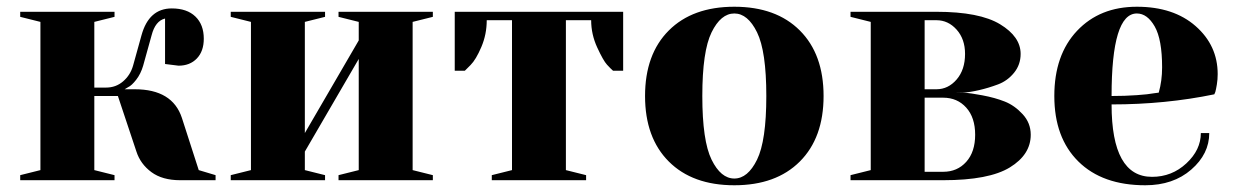

<svg xmlns="http://www.w3.org/2000/svg" viewBox="-20 -535 3670 570"><path d="M350 -270H380Q492 -270 520 -185L570 -30L620 -15V0H515Q462 0 429.5 -24Q397 -48 385 -85L330 -250H260V-30L320 -15V0H40V-15L100 -30V-470L40 -485V-500H320V-485L260 -470V-275H295Q324 -275 345.5 -293.5Q367 -312 375 -340L400 -430Q422 -510 490 -510Q535 -510 560 -486Q585 -462 585 -420Q585 -383 564.5 -361.5Q544 -340 510 -340L470 -345V-480Q441 -473 430 -430L405 -340Q398 -316 384.5 -298.5Q371 -281 360 -276Z M1045 -470 985 -485V-500H1265V-485L1205 -470V-30L1265 -15V0H985V-15L1045 -30V-360L885 -85V-30L945 -15V0H665V-15L725 -30V-470L665 -485V-500H945V-485L885 -470V-140L1045 -415Z M1735 -475H1660V-30L1720 -15V0H1440V-15L1500 -30V-475H1425Q1425 -433 1409 -395.5Q1393 -358 1377 -342L1360 -325H1330V-500H1830V-325H1800Q1793 -331 1782 -343Q1771 -355 1753 -394Q1735 -433 1735 -475Z M2092.5 -61Q2120 -5 2160 -5Q2200 -5 2227.5 -61Q2255 -117 2255 -250Q2255 -383 2227.5 -439Q2200 -495 2160 -495Q2120 -495 2092.5 -439Q2065 -383 2065 -250Q2065 -117 2092.5 -61ZM1965.5 -444.5Q2036 -515 2160 -515Q2284 -515 2354.5 -444.5Q2425 -374 2425 -250Q2425 -126 2354.5 -55.5Q2284 15 2160 15Q2036 15 1965.5 -55.5Q1895 -126 1895 -250Q1895 -374 1965.5 -444.5Z M2780 0H2505V-15L2565 -30V-470L2505 -485V-500H2760Q2888 -500 2949 -463Q3010 -426 3010 -375Q3010 -343 2990.5 -319Q2971 -295 2943 -284.5Q2915 -274 2887 -267.5Q2859 -261 2839 -260H2820Q2829 -260 2844 -259.5Q2859 -259 2896.5 -252Q2934 -245 2963 -233.5Q2992 -222 3016 -196Q3040 -170 3040 -135Q3040 -76 2978 -38Q2916 0 2780 0ZM2780 -245H2725V-25H2780Q2822 -25 2848.5 -54.5Q2875 -84 2875 -135Q2875 -186 2848.5 -215.5Q2822 -245 2780 -245ZM2760 -475H2725V-270H2760Q2795 -270 2820 -299Q2845 -328 2845 -375Q2845 -419 2820 -447Q2795 -475 2760 -475Z M3280 -250Q3320 -250 3355 -252.5Q3390 -255 3405 -258L3420 -260Q3430 -295 3430 -335Q3430 -418 3408 -456.5Q3386 -495 3355 -495Q3280 -495 3280 -250ZM3380 15Q3253 15 3181.5 -55.5Q3110 -126 3110 -250Q3110 -372 3177.5 -443.5Q3245 -515 3355 -515Q3464 -515 3529.5 -457.5Q3595 -400 3595 -315Q3595 -299 3592.5 -284Q3590 -269 3588 -262L3585 -255Q3440 -225 3280 -225Q3280 -10 3400 -10Q3459 -10 3502 -50Q3545 -90 3545 -140H3570Q3570 -78 3516.5 -31.5Q3463 15 3380 15Z"/></svg>

Font: Yeseva One
Style: Regular
Weight: 400
Designer: Jovanny Lemonad
Foundry: Jovanny Lemonad
Version: Version 2.000